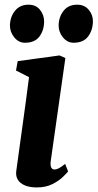

<svg xmlns="http://www.w3.org/2000/svg" viewBox="-20 -810 427 840"><path d="M141 10Q109.5 10 88.5 1Q67.5 -8 58 -23.8Q48.5 -39.5 51 -60.5Q54 -83.5 58.5 -115Q63 -146.5 68.2 -185.8Q73.5 -225 80 -270.8Q86.5 -316.5 93.2 -367.2Q100 -418 107 -472.5L50 -501.5L57.5 -542.5L240.5 -567.5L266 -556L202 -105.5Q199.5 -87.5 203.8 -78Q208 -68.5 218.5 -68.5Q227.5 -68.5 237.8 -74Q248 -79.5 265 -93L278 -60Q272.5 -53 255.2 -36Q238 -19 209.2 -4.5Q180.5 10 141 10ZM89 -623Q61.5 -623 42.2 -646.8Q23 -670.5 23.5 -699.5Q24.5 -737 46 -763.2Q67.5 -789.5 104.5 -789.5Q137.5 -789.5 155.2 -766.8Q173 -744 173 -716.5Q173 -678 152.8 -650.5Q132.5 -623 89 -623ZM302 -623Q274.5 -623 255.2 -646.8Q236 -670.5 236.5 -699.5Q237.5 -737 258.5 -763.2Q279.5 -789.5 317.5 -789.5Q350 -789.5 368.5 -766.8Q387 -744 386.5 -716.5Q386 -678 365.5 -650.5Q345 -623 302 -623Z"/></svg>

Font: Merriweather Light 18pt ExtraBold
Style: Italic
Weight: 800
Italic angle: -7.8°
Version: Version 2.101